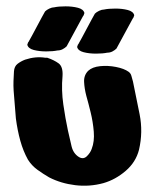

<svg xmlns="http://www.w3.org/2000/svg" viewBox="-20 -584 485 605"><path d="M68 -449Q68 -450 69.5 -451.5Q71 -453 71 -454Q74 -459 81 -472Q88 -485 96.5 -501Q105 -517 112 -530Q119 -543 122 -548Q127 -553 135.5 -557Q144 -561 151 -561Q165 -564 186.5 -564Q208 -564 225.5 -559.5Q243 -555 246 -543Q246 -542 245 -540Q244 -538 244 -537Q244 -536 241 -532Q231 -514 216 -486Q201 -458 190 -438Q185 -433 177.5 -429Q170 -425 161 -425Q147 -422 125.5 -422Q104 -422 86.5 -426.5Q69 -431 66 -443Q66 -444 67 -446Q68 -448 68 -449ZM225 -442Q225 -443 226.5 -444.5Q228 -446 228 -447Q231 -452 238 -465Q245 -478 253.5 -494Q262 -510 269 -523Q276 -536 279 -541Q284 -546 292.5 -550Q301 -554 308 -554Q322 -557 343.5 -557Q365 -557 382.5 -552.5Q400 -548 403 -536Q403 -535 402 -533Q401 -531 401 -530Q401 -529 398 -525Q388 -507 373 -479Q358 -451 347 -431Q342 -426 334.5 -422Q327 -418 318 -418Q304 -415 282.5 -415Q261 -415 243.5 -419.5Q226 -424 223 -436Q223 -437 224 -439Q225 -441 225 -442ZM399 -327Q409 -279 420 -223.5Q431 -168 418 -112Q408 -73 376 -45.5Q344 -18 306 -7Q262 5 217 -0.5Q172 -6 135 -25Q116 -36 98 -49Q80 -62 68 -81Q53 -108 44 -140.5Q35 -173 30 -211L23 -298Q22 -314 22.5 -328.5Q23 -343 24 -359Q25 -375 35.5 -383Q46 -391 59 -396Q92 -407 123 -402H129Q150 -395 164.5 -384.5Q179 -374 177 -344Q173 -300 179.5 -255Q186 -210 194 -173Q200 -146 205.5 -123Q211 -100 229 -89Q243 -81 254 -92Q265 -103 269 -115Q278 -138 275.5 -169Q273 -200 265.5 -230.5Q258 -261 252 -282Q246 -305 245 -326Q244 -347 258 -361Q271 -373 295.5 -375.5Q320 -378 345.5 -373Q371 -368 385 -358Q392 -353 394 -345Q396 -337 399 -327Z"/></svg>

Font: Nerko One
Style: Regular
Weight: 400
Designer: Nermin Kahrimanovic
Foundry: Nermin Kahrimanovic
Version: Version 1.101